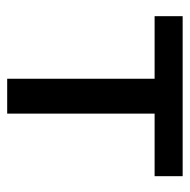

<svg xmlns="http://www.w3.org/2000/svg" viewBox="-17 -511 528 534"><g transform="rotate(90 247.0 -244.0)"><path d="M296 -488V0H199V-488ZM470 -488V-410H25V-488Z"/></g></svg>

Font: Exo 2 Medium
Style: Regular
Weight: 500
Designer: Natanael Gama
Foundry: Natanael Gama
Version: Version 2.010